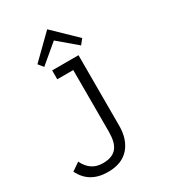

<svg xmlns="http://www.w3.org/2000/svg" viewBox="-206 -774 958 1073"><g transform="rotate(-30 273.0 -237.5)"><path d="M169.9 192.9Q49.8 192.9 2 94.2L53.2 59.1Q70.8 96.2 99.4 116.2Q127.9 136.2 169.9 136.2Q203.1 136.2 225.6 126.7Q248 117.2 261 99.6Q273.9 82 279.5 57.1Q285.2 32.2 285.2 0V-397.9H182.1V-455.1H352.1V0Q352.1 87.9 305.9 140.4Q259.8 192.9 169.9 192.9ZM418 -527.8 392.1 -495.1 273.9 -595.2 153.8 -494.1 127.9 -525.9 272.9 -668Z"/></g></svg>

Font: Anonymous Pro
Style: Regular
Weight: 400
Monospace: yes
Designer: Mark Simonson
Version: Version 1.002